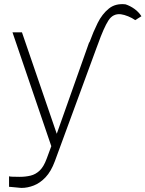

<svg xmlns="http://www.w3.org/2000/svg" viewBox="-20 -703 709 936"><path d="M450.6 -469.8 247.5 82.7Q229 132.8 202.1 161.2Q175.1 189.6 144.7 201.3Q114.3 213.1 85.2 213.1Q83.5 213.1 75.3 212.4Q67.1 211.6 57.2 210.6Q45.5 209.5 35 208.5Q24.5 207.4 24.1 207.7V156.2Q27 159.1 75.6 159.1Q104.4 159.1 128.9 153.2Q153.4 147.4 173.3 128.6Q193.2 109.7 207.4 71L230.1 9.6L40.8 -545.5H87L256.7 -50.8L413.7 -494L417.3 -499.6Q434.3 -546.9 456.1 -590.9Q478 -634.9 510.7 -661.2Q543.3 -687.5 592.3 -681.8Q615.4 -674 635.7 -659.4Q655.9 -644.9 669.4 -623.9L639.2 -604.8Q624.6 -615.4 604.9 -623.4Q585.2 -631.4 569.2 -633.5Q530.5 -637.8 508.2 -602.6Q485.8 -567.5 457.7 -488.6Z"/></svg>

Font: Inter UI Extra Light
Style: Regular
Weight: 200
Designer: Rasmus Andersson
Foundry: rsms
Version: 3.2;8d6f07862